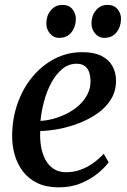

<svg xmlns="http://www.w3.org/2000/svg" viewBox="-20 -776 533 806"><path d="M436 -95Q422 -74.5 392.5 -49.8Q363 -25 321 -7.2Q279 10.5 227 10.5Q174.5 10.5 137 -7.5Q99.5 -25.5 76 -56.8Q52.5 -88 41.5 -126.8Q30.5 -165.5 31 -207Q31.5 -278.5 53.8 -341.8Q76 -405 116 -453.2Q156 -501.5 209.2 -529.2Q262.5 -557 325.5 -557Q374 -557 405 -541.8Q436 -526.5 451.2 -499.8Q466.5 -473 467 -439.5Q467.5 -394 446 -359.2Q424.5 -324.5 389 -299.8Q353.5 -275 311.2 -258.8Q269 -242.5 226.2 -234.5Q183.5 -226.5 149 -226Q147 -192.5 152.2 -161.8Q157.5 -131 170.2 -106.5Q183 -82 204.8 -67.5Q226.5 -53 258 -53Q289 -53 317 -63Q345 -73 369.8 -90.5Q394.5 -108 415.5 -130.5ZM302 -508.5Q268 -508.5 241.2 -486.2Q214.5 -464 195.2 -428Q176 -392 164.8 -350Q153.5 -308 150 -268.5Q178.5 -270 208 -278.5Q237.5 -287 265 -301.5Q292.5 -316 314 -336.2Q335.5 -356.5 348 -381.8Q360.5 -407 360 -436.5Q359.5 -472.5 344.5 -490.5Q329.5 -508.5 302 -508.5ZM228 -617Q205 -617 189.5 -635.5Q174 -654 174.5 -679.5Q175 -711 193.8 -733.2Q212.5 -755.5 242 -755.5Q269.5 -755.5 284 -737.5Q298.5 -719.5 298.5 -696Q298 -663 279.5 -640Q261 -617 228 -617ZM417.5 -617Q394.5 -617 379 -635.5Q363.5 -654 364 -679.5Q364.5 -711 383 -733.2Q401.5 -755.5 431.5 -755.5Q458.5 -755.5 473.5 -737.5Q488.5 -719.5 488 -696Q487.5 -663 469 -640Q450.5 -617 417.5 -617Z"/></svg>

Font: Merriweather 48pt Medium
Style: Italic
Weight: 500
Italic angle: -7.8°
Version: Version 2.101